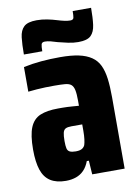

<svg xmlns="http://www.w3.org/2000/svg" viewBox="-82 -758 596 822"><g transform="rotate(-10 216.5 -347.5)"><path d="M138 8Q97 8 71 -8.5Q45 -25 33.5 -59.5Q22 -94 22 -148Q22 -211 36 -244.5Q50 -278 80 -290.5Q110 -303 157 -303Q166 -303 176.5 -303Q187 -303 198 -302.5Q209 -302 221.5 -301Q234 -300 248 -299V-322Q248 -351 244.5 -367.5Q241 -384 232 -391.5Q223 -399 205 -400.5Q187 -402 159 -402Q140 -402 120.5 -401.5Q101 -401 82.5 -399.5Q64 -398 45 -396V-503Q82 -511 122 -514.5Q162 -518 204 -518Q252 -518 285 -511Q318 -504 340 -489Q362 -474 373.5 -450Q385 -426 389.5 -391.5Q394 -357 394 -310V0H253L249 -60H240Q231 -36 216.5 -21Q202 -6 182 1Q162 8 138 8ZM201 -109Q212 -109 219.5 -111Q227 -113 232.5 -117.5Q238 -122 241 -129Q244 -138 246 -153.5Q248 -169 248 -190V-218H201Q184 -218 175.5 -213.5Q167 -209 164 -196.5Q161 -184 161 -161Q161 -140 163.5 -129Q166 -118 175 -113.5Q184 -109 201 -109ZM54 -556Q54 -600 57.5 -630Q61 -660 77.5 -675.5Q94 -691 133 -691Q156 -691 178.5 -686.5Q201 -682 220 -676Q236 -671 250 -668Q264 -665 275 -665Q288 -665 290 -674Q292 -683 292 -703H372Q372 -660 368 -629.5Q364 -599 348 -583.5Q332 -568 293 -568Q271 -568 248.5 -573Q226 -578 206 -583Q191 -588 177 -591.5Q163 -595 152 -595Q139 -595 136.5 -586Q134 -577 134 -556Z"/></g></svg>

Font: Saira Condensed ExtraBold
Style: Regular
Weight: 800
Width: 3
Designer: Hector Gatti with collaboration of the Omnibus-Type team
Foundry: Omnibus-Type
Version: Version 1.101